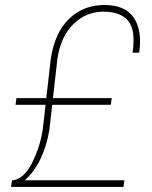

<svg xmlns="http://www.w3.org/2000/svg" viewBox="-20 -741 602 761"><path d="M531.7 -532.2H505.4Q518.6 -621.6 488.3 -658.2Q458 -694.8 389.6 -694.8Q321.3 -694.8 271 -645.5Q220.7 -596.2 207.5 -507.8L189.9 -352.1H422.9L418.9 -325.7H187L175.8 -227.5Q166 -164.6 140.6 -111.6Q115.2 -58.6 78.1 -26.4H472.7L469.2 0H23.9L27.8 -26.4H32.7Q77.1 -34.2 108.2 -97.4Q139.2 -160.6 149.4 -227.5L160.6 -325.7H41.5L45.4 -352.1H163.6L181.2 -507.8Q196.8 -611.3 253.7 -666.3Q310.5 -721.2 393.6 -721.2Q476.6 -721.2 510.5 -670.4Q544.4 -619.6 531.7 -532.2Z"/></svg>

Font: Roboto-ThinItalic
Style: Italic
Weight: 250
Italic angle: -12°
Designer: Google
Version: Version 1.100141; 2013; ttfautohint (v0.94.14-c901) -l 8 -r 